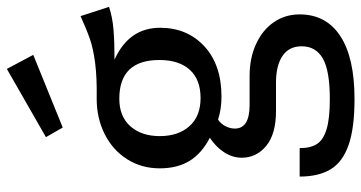

<svg xmlns="http://www.w3.org/2000/svg" viewBox="-267 -574 1054 560"><g transform="rotate(-90 260.0 -294.0)"><path d="M520 -503Q490 -493 454 -490Q418 -487 366 -487Q459 -445 459 -354Q459 -275 405 -225Q351 -175 258 -175Q222 -175 191 -185Q179 -177 172 -163.5Q165 -150 165 -136Q165 -93 234 -93H318Q371 -93 412 -74Q453 -55 475.5 -22Q498 11 498 53Q498 130 435 171.5Q372 213 251 213Q166 213 116.5 195.5Q67 178 46 143Q25 108 25 53H108Q108 85 120 103.5Q132 122 163 131.5Q194 141 251 141Q334 141 369.5 120.5Q405 100 405 59Q405 22 377 3Q349 -16 299 -16H216Q149 -16 114.5 -44.5Q80 -73 80 -116Q80 -142 95 -166Q110 -190 138 -209Q92 -233 70.5 -268.5Q49 -304 49 -355Q49 -408 75.5 -450Q102 -492 148.5 -515.5Q195 -539 252 -539Q314 -538 356 -543.5Q398 -549 425.5 -558.5Q453 -568 493 -586ZM143 -355Q143 -301 172 -268.5Q201 -236 254 -236Q308 -236 336.5 -267.5Q365 -299 365 -356Q365 -473 252 -473Q200 -473 171.5 -440.5Q143 -408 143 -355ZM380 -724 168 -638 140 -687 339 -801Z"/></g></svg>

Font: Fira Sans
Style: Regular
Weight: 400
Designer: bBox Type GmbH & Carrois Corporate GbR & Edenspiekermann AG
Foundry: bBox Type GmbH & Carrois Corporate GbR & Edenspiekermann AG
Version: Version 4.301